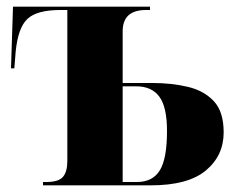

<svg xmlns="http://www.w3.org/2000/svg" viewBox="-20 -556 706 576"><path d="M109 0V-10H119Q156 -10 169 -25.5Q182 -41 182 -73V-526H161Q91 -526 62.5 -499.5Q34 -473 27 -401L23 -351H13L19 -536H430V-526H418Q348 -526 348 -462V-307H437Q495 -307 543.5 -295.5Q592 -284 621.5 -252.5Q651 -221 651 -159Q651 -89 597.5 -44.5Q544 0 433 0ZM391 -10Q438 -10 459.5 -45Q481 -80 481 -163Q481 -235 458 -266Q435 -297 389 -297H348V-10Z"/></svg>

Font: Noto Serif Display SemiCondensed ExtraBold
Style: Regular
Weight: 800
Width: 4
Designer: Monotype Design Team
Foundry: Monotype Imaging Inc.
Version: Version 2.009